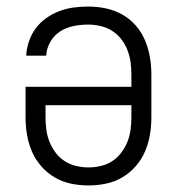

<svg xmlns="http://www.w3.org/2000/svg" viewBox="-20 -558 540 586"><path d="M250 8Q223 8 196.5 2.5Q170 -3 147 -16.5Q124 -30 106 -50.5Q88 -71 77.5 -95.5Q67 -120 62.5 -146.5Q58 -173 58 -200V-293H381V-330Q381 -349 378.5 -368Q376 -387 369 -405Q362 -423 350 -438.5Q338 -454 322 -464Q306 -474 287 -478.5Q268 -483 249 -483Q227 -483 204.5 -478.5Q182 -474 163.5 -462Q145 -450 133.5 -430Q122 -410 121 -388H60Q61 -410 68.5 -432Q76 -454 89.5 -472Q103 -490 121.5 -503Q140 -516 161 -524Q182 -532 204 -535Q226 -538 249 -538Q276 -538 302.5 -532.5Q329 -527 352.5 -514Q376 -501 394 -480.5Q412 -460 422.5 -435Q433 -410 437.5 -383.5Q442 -357 442 -330V-200Q442 -173 437.5 -146.5Q433 -120 422.5 -95.5Q412 -71 394 -50.5Q376 -30 353 -16.5Q330 -3 303.5 2.5Q277 8 250 8ZM250 -47Q269 -47 288 -51.5Q307 -56 323 -66.5Q339 -77 350.5 -92.5Q362 -108 369 -125.5Q376 -143 378.5 -162Q381 -181 381 -200V-237H119V-200Q119 -181 121.5 -162Q124 -143 131 -125.5Q138 -108 149.5 -92.5Q161 -77 177 -66.5Q193 -56 212 -51.5Q231 -47 250 -47Z"/></svg>

Font: Iosevka Term Light
Style: Regular
Weight: 300
Monospace: yes
Designer: Belleve Invis
Foundry: Belleve Invis
Version: Version 9.0.1; ttfautohint (v1.8.3)